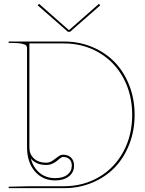

<svg xmlns="http://www.w3.org/2000/svg" viewBox="-20 -975 750 995"><path d="M182.6 -955.1 335.9 -819.8H338.9L492.7 -955.1L499.5 -947.3L342.8 -810.1H332L175.3 -947.3ZM139.6 -153.8Q152.8 -105.5 186 -78.6Q219.2 -51.8 266.1 -51.8Q306.6 -51.8 329.3 -69.8Q352.1 -87.9 352.1 -116.7Q352.1 -137.7 340.1 -149.7Q328.1 -161.6 307.1 -161.6Q300.8 -161.6 292 -155Q283.2 -148.4 274.7 -140.9Q266.1 -133.3 251.2 -126.7Q236.3 -120.1 219.7 -120.1Q167 -120.1 139.6 -153.8ZM24.9 -759.8H312.5Q390.6 -759.8 458.5 -731.2Q526.4 -702.6 574.5 -652.8Q622.6 -603 650.1 -532.2Q677.7 -461.4 677.7 -379.9Q677.7 -298.3 650.1 -227.5Q622.6 -156.7 574.5 -106.9Q526.4 -57.1 458.5 -28.6Q390.6 0 312.5 0H24.9V-7.3L132.8 -9.8H310.1Q411.6 -9.8 492.9 -57.4Q574.2 -105 619.6 -189.5Q665 -273.9 665 -379.9Q665 -485.8 619.6 -570.3Q574.2 -654.8 492.9 -702.4Q411.6 -750 310.1 -750H132.3V-210.9Q132.3 -175.3 156 -153.6Q179.7 -131.8 219.7 -131.8Q236.8 -131.8 252.2 -142.3Q267.6 -152.8 281 -163.1Q294.4 -173.3 307.1 -173.3Q333 -173.3 348.4 -158Q363.8 -142.6 363.8 -116.7Q363.8 -82 337.2 -61Q310.5 -40 266.1 -40Q200.7 -40 160.4 -87.4Q120.1 -134.8 120.1 -212.9V-724.6Q120.1 -733.4 116 -738.8Q111.8 -744.1 94.5 -748.3Q77.1 -752.4 44.9 -752.4H24.9Z"/></svg>

Font: ZnikomitNo24
Style: Thin
Weight: 300
Designer: gluk
Foundry: gluk
Version: Version 0.55